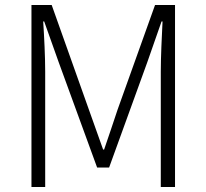

<svg xmlns="http://www.w3.org/2000/svg" viewBox="-20 -749 827 769"><path d="M106 0H161V-462C161 -522 157 -602 153 -663H157L215 -500L369 -78H417L570 -500L627 -663H631C628 -602 624 -522 624 -462V0H681V-729H601L451 -310C433 -257 416 -204 397 -150H393C374 -204 355 -257 336 -310L187 -729H106Z"/></svg>

Font: Noto Sans SC Light
Style: Regular
Weight: 300
Designer: Ryoko NISHIZUKA 西塚涼子 (kana, bopomofo & ideographs); Paul D. Hunt (Latin, Greek & Cyrillic); Sandoll Communications 산돌커뮤니
Foundry: Adobe
Version: Version 2.004;hotconv 1.0.118;makeotfexe 2.5.65603